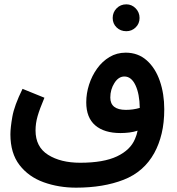

<svg xmlns="http://www.w3.org/2000/svg" viewBox="-20 -678 817 886"><path d="M331 188Q251 188 181.5 163Q112 138 70 83.5Q28 29 28 -58Q28 -88 37 -139.5Q46 -191 84 -268L185 -227Q163 -175 153.5 -142Q144 -109 144 -76Q144 0 202 36.5Q260 73 350 73Q458 73 520 43.5Q582 14 603 -37Q611 -55 615 -75Q597 -69 576.5 -66.5Q556 -64 536 -64Q461 -64 419.5 -99.5Q378 -135 378 -206Q378 -247 391 -287.5Q404 -328 428 -361.5Q452 -395 485.5 -415Q519 -435 560 -435Q617 -435 657 -399.5Q697 -364 717.5 -304.5Q738 -245 738 -174Q738 -112 726 -62Q714 -12 692 28Q644 115 550.5 151.5Q457 188 331 188ZM489 -228Q489 -171 561 -171Q594 -171 625 -180Q624 -245 605 -285Q586 -325 554 -325Q527 -325 508 -295Q489 -265 489 -228ZM563 -534Q536 -534 518 -551.5Q500 -569 500 -595Q500 -621 518 -639.5Q536 -658 563 -658Q588 -658 606 -639.5Q624 -621 624 -595Q624 -569 606 -551.5Q588 -534 563 -534Z"/></svg>

Font: Noto Sans Arabic UI SmCn SmBd
Style: Regular
Weight: 600
Width: 4
Designer: Monotype Design Team, Nadine Chahine and Nizar Qandah
Foundry: Monotype Imaging Inc.
Version: Version 2.010; ttfautohint (v1.8.4.7-5d5b)